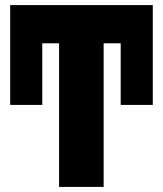

<svg xmlns="http://www.w3.org/2000/svg" viewBox="-20 -734 640 754"><path d="M212 0V-564H146V-322H20V-714H580V-322H454V-564H387V0Z"/></svg>

Font: Noto Sans Mono Black
Style: Regular
Weight: 900
Designer: Monotype Design Team
Foundry: Monotype Imaging Inc.
Version: Version 2.014